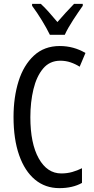

<svg xmlns="http://www.w3.org/2000/svg" viewBox="-20 -963 486 993"><path d="M292 -649Q237 -649 203 -608.5Q169 -568 153 -501.5Q137 -435 137 -357Q137 -221 180.5 -143.5Q224 -66 297 -66Q327 -66 353.5 -73.5Q380 -81 404 -93V-17Q356 10 287 10Q214 10 161 -34Q108 -78 79 -160.5Q50 -243 50 -358Q50 -460 76 -543Q102 -626 155.5 -675.5Q209 -725 289 -725Q361 -725 422 -689L392 -618Q370 -632 345 -640.5Q320 -649 292 -649ZM238 -783Q222 -816 197 -857Q172 -898 146 -933V-943H191Q210 -926 232.5 -900.5Q255 -875 277 -849Q303 -879 320.5 -898Q338 -917 363 -943H408V-933Q386 -902 358.5 -860Q331 -818 315 -783Z"/></svg>

Font: Noto Sans Khmer UI ExtraCondensed
Style: Regular
Weight: 400
Width: 2
Designer: Danh Hong and the Monotype Design Team
Foundry: Monotype Imaging Inc.
Version: Version 2.002; ttfautohint (v1.8.4.7-5d5b)